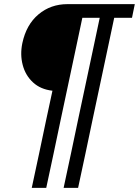

<svg xmlns="http://www.w3.org/2000/svg" viewBox="-20 -733 672 928"><path d="M133.5 175Q152.5 87 169.5 6.8Q186.5 -73.5 203.5 -155L233.5 -294.5Q176 -301 139.5 -334.8Q103 -368.5 89.8 -418.8Q76.5 -469 88 -524.5Q107 -614 166 -663.5Q225 -713 306 -713H631.5L618 -647H532Q517.5 -578.5 503.8 -513.8Q490 -449 476 -383L427.5 -155Q410.5 -73.5 393.5 6.8Q376.5 87 357.5 175H287.5Q306.5 87 323.5 6.8Q340.5 -73.5 357.5 -155L406 -383Q420 -449 433.8 -513.8Q447.5 -578.5 462 -647H378Q363.5 -578.5 349.8 -513.8Q336 -449 322 -383L273.5 -155Q256.5 -73.5 239.5 6.8Q222.5 87 203.5 175Z"/></svg>

Font: Commissioner Medium
Style: Italic
Weight: 500
Italic angle: -12°
Designer: Kostas Bartsokas
Foundry: Kostas Bartsokas
Version: Version 1.000; ttfautohint (v1.8.3)